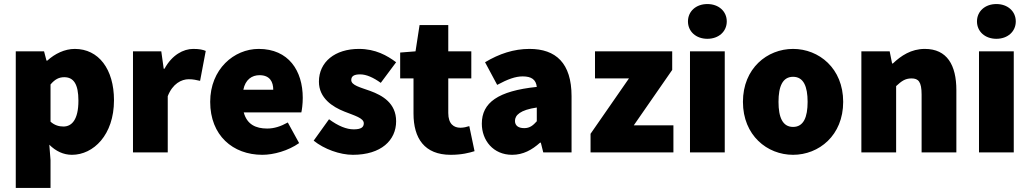

<svg xmlns="http://www.w3.org/2000/svg" viewBox="-20 -754 5094 950"><path d="M58 176H230V38L224 -38C256 -6 294 12 336 12C442 12 544 -86 544 -258C544 -412 468 -512 350 -512C300 -512 251 -488 214 -454H210L198 -500H58ZM294 -128C272 -128 250 -134 230 -152V-336C252 -362 272 -372 298 -372C344 -372 368 -338 368 -256C368 -160 334 -128 294 -128Z M638 0H810V-278C834 -340 878 -362 914 -362C936 -362 952 -358 970 -354L998 -502C984 -508 967 -512 936 -512C887 -512 831 -482 794 -414H790L778 -500H638Z M1278 12C1334 12 1406 -8 1460 -46L1404 -148C1368 -128 1336 -118 1302 -118C1246 -118 1202 -138 1186 -198H1471C1474 -210 1478 -240 1478 -270C1478 -404 1408 -512 1260 -512C1138 -512 1020 -412 1020 -250C1020 -84 1132 12 1278 12ZM1184 -310C1194 -360 1226 -382 1264 -382C1316 -382 1332 -348 1332 -310Z M1726 12C1866 12 1940 -60 1940 -154C1940 -244 1872 -282 1812 -304C1762 -322 1718 -332 1718 -358C1718 -378 1733 -386 1762 -386C1793 -386 1828 -370 1864 -344L1940 -446C1896 -479 1838 -512 1756 -512C1638 -512 1558 -448 1558 -350C1558 -268 1626 -225 1684 -202C1734 -182 1780 -170 1780 -144C1780 -124 1766 -114 1730 -114C1695 -114 1654 -130 1608 -164L1532 -58C1584 -16 1662 12 1726 12Z M2210 12C2265 12 2302 2 2328 -6L2302 -130C2290 -126 2274 -122 2258 -122C2226 -122 2198 -140 2198 -195V-366H2312V-500H2198V-630H2056L2036 -500L1960 -494V-366H2026V-192C2026 -70 2080 12 2210 12Z M2514 12C2568 12 2612 -12 2652 -48H2656L2668 0H2808V-278C2808 -442 2730 -512 2600 -512C2522 -512 2450 -488 2380 -446L2440 -334C2492 -362 2530 -376 2566 -376C2610 -376 2632 -360 2636 -324C2444 -304 2364 -246 2364 -142C2364 -60 2420 12 2514 12ZM2574 -120C2544 -120 2528 -133 2528 -156C2528 -184 2554 -210 2636 -222V-154C2618 -134 2602 -120 2574 -120Z M2902 0H3312V-134H3116L3306 -408V-500H2924V-366H3092L2902 -92Z M3394 0H3566V-500H3394ZM3480 -562C3536 -562 3576 -598 3576 -648C3576 -698 3536 -734 3480 -734C3424 -734 3384 -698 3384 -648C3384 -598 3424 -562 3480 -562Z M3904 12C4032 12 4152 -84 4152 -250C4152 -416 4032 -512 3904 -512C3776 -512 3656 -416 3656 -250C3656 -84 3776 12 3904 12ZM3904 -126C3852 -126 3832 -174 3832 -250C3832 -326 3852 -374 3904 -374C3956 -374 3976 -326 3976 -250C3976 -174 3956 -126 3904 -126Z M4242 0H4414V-328C4440 -352 4458 -366 4490 -366C4524 -366 4540 -350 4540 -286V0H4712V-308C4712 -432 4666 -512 4556 -512C4488 -512 4438 -478 4398 -440H4394L4382 -500H4242Z M4824 0H4996V-500H4824ZM4910 -562C4966 -562 5006 -598 5006 -648C5006 -698 4966 -734 4910 -734C4854 -734 4814 -698 4814 -648C4814 -598 4854 -562 4910 -562Z"/></svg>

Font: Giro Sans Black
Style: Regular
Weight: 900
Designer: Paul D. Hunt
Foundry: Adobe Systems Incorporated
Version: Version 1.000;PS 1.0;hotconv 1.0.88;makeotf.lib2.5.647800